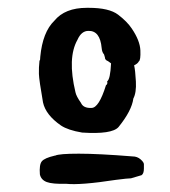

<svg xmlns="http://www.w3.org/2000/svg" viewBox="-20 -704 435 491"><path d="M206 -625Q188 -625 178 -602Q152 -556 173 -468Q175 -458 187 -441Q193 -427 214 -428Q233 -428 251 -486Q256 -489 254 -496Q262 -501 264 -542Q255 -549 253 -549L249 -553Q249 -556 246 -565Q241 -570 240 -581Q236 -626 206 -625ZM121 -306Q131 -311 181.5 -311Q232 -311 319 -304Q331 -304 339.5 -296.5Q348 -289 348 -284V-273Q348 -260 342 -256Q338 -255 315 -248Q307 -248 276 -244Q185 -230 149 -234Q114 -233 99.5 -238.5Q85 -244 82 -258Q80 -283 87 -291.5Q94 -300 120 -306ZM202 -684H207Q259 -684 282 -666.5Q305 -649 317 -631Q338 -600 339 -575Q340 -550 335 -547Q332 -541 323 -537Q326 -524 327.5 -495.5Q329 -467 321 -452Q317 -421 283 -379Q266 -360 190 -365Q154 -371 136 -383Q97 -410 90 -442Q80 -499 79.5 -515Q79 -531 81 -549Q83 -549 83 -559Q89 -622 119 -651Q146 -684 202 -684Z"/></svg>

Font: Caveat Brush
Style: Regular
Weight: 400
Designer: Pablo Impallari
Foundry: Creative Lab NY
Version: Version 1.096; ttfautohint (v1.3)